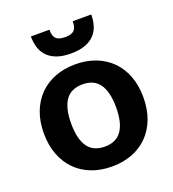

<svg xmlns="http://www.w3.org/2000/svg" viewBox="-134 -828 845 938"><g transform="rotate(-20 289.0 -359.5)"><path d="M289.5 -523.5Q347.5 -523.5 395 -505Q442.5 -486.5 476.5 -452.2Q510.5 -418 529 -369Q547.5 -320 547.5 -258.5Q547.5 -197 529 -147.8Q510.5 -98.5 476.5 -64Q442.5 -29.5 395 -11Q347.5 7.5 289.5 7.5Q231 7.5 183.2 -11Q135.5 -29.5 101.5 -64Q67.5 -98.5 48.8 -147.8Q30 -197 30 -258.5Q30 -320 48.8 -369Q67.5 -418 101.5 -452.2Q135.5 -486.5 183.2 -505Q231 -523.5 289.5 -523.5ZM289.5 -96Q348.5 -96 377 -136.8Q405.5 -177.5 405.5 -258Q405.5 -338 377 -378.8Q348.5 -419.5 289.5 -419.5Q229 -419.5 200.5 -378.8Q172 -338 172 -258Q172 -177.5 200.5 -136.8Q229 -96 289.5 -96ZM289.5 -580Q245 -580 214.8 -591.5Q184.5 -603 166.2 -623Q148 -643 140.2 -669.5Q132.5 -696 132.5 -725.5H229Q229 -711 231.5 -699.8Q234 -688.5 240.8 -680.8Q247.5 -673 259.2 -669Q271 -665 289.5 -665Q308 -665 319.8 -669Q331.5 -673 338.2 -680.8Q345 -688.5 347.5 -699.8Q350 -711 350 -725.5H446.5Q446.5 -696 438.8 -669.5Q431 -643 412.8 -623Q394.5 -603 364.2 -591.5Q334 -580 289.5 -580Z"/></g></svg>

Font: Lato 2
Style: Regular
Weight: 800
Designer: Lukasz Dziedzic with Adam Twardoch and Botio Nikoltchev
Foundry: tyPoland Lukasz Dziedzic
Version: Version 2.015; 2015-08-06; http://www.latofonts.com/